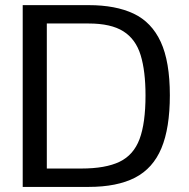

<svg xmlns="http://www.w3.org/2000/svg" viewBox="-20 -735 744 755"><path d="M69.3 0V-714.8H329.1Q434.6 -714.8 505.4 -681.4Q576.2 -647.9 612.1 -570.3Q647.9 -492.7 647.9 -360.4Q647.9 -231.4 614.7 -152.1Q581.5 -72.8 511 -36.4Q440.4 0 328.1 0ZM164.1 -72.3H299.8Q395 -72.3 450.2 -98.9Q505.4 -125.5 528.8 -188.2Q552.2 -251 552.2 -359.9Q552.2 -455.6 533 -518.3Q513.7 -581.1 465.1 -611.8Q416.5 -642.6 328.6 -642.6H164.1Z"/></svg>

Font: Pontano Sans Medium
Style: Regular
Weight: 500
Designer: Vernon Adams
Foundry: Vernon Adams
Version: Version 2.001